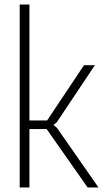

<svg xmlns="http://www.w3.org/2000/svg" viewBox="-20 -828 458 848"><path d="M67 -808H110V-296H188L351 -540H399L230 -287L217 -277V-275L231 -264L415 0H367L186 -258H110V0H67Z"/></svg>

Font: Encode Sans Compressed
Style: ExtraLight
Weight: 200
Designer: Pablo Impallari, Andres Torresi
Foundry: Pablo Impallari, Andres Torresi
Version: Version 1.000; ttfautohint (v1.00) -l 8 -r 50 -G 200 -x 14 -